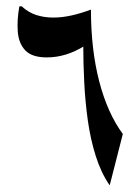

<svg xmlns="http://www.w3.org/2000/svg" viewBox="-20 -572 438 600"><path d="M40.5 -552.2H47.9Q68.4 -533.2 93.3 -525.1Q118.2 -517.1 146.5 -517.1Q173.8 -517.1 203.4 -523.7Q232.9 -530.3 264.2 -542Q264.2 -417.5 290 -317.9Q315.9 -218.3 363.8 -153.3L322.8 7.3Q295.9 -31.7 279.3 -84.2Q262.7 -136.7 254.4 -196Q246.1 -255.4 243.2 -315.7Q240.2 -376 240.2 -431.6L245.1 -429.2Q187 -392.6 126.5 -392.6Q80.1 -392.6 59.3 -414.3Q38.6 -436 35.6 -472.4Q32.7 -508.8 40.5 -552.2Z"/></svg>

Font: Lateef
Style: Bold
Weight: 700
Designer: SIL International
Foundry: SIL International
Version: Version 4.200